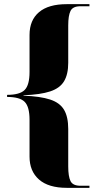

<svg xmlns="http://www.w3.org/2000/svg" viewBox="-20 -780 464 923"><path d="M301 123Q213 123 167.5 83Q122 43 122 -27V-204Q122 -267 98.5 -290.5Q75 -314 14 -314V-324Q75 -324 98.5 -347.5Q122 -371 122 -434V-612Q122 -683 167.5 -721.5Q213 -760 301 -760H410V-750H367Q330 -750 319 -727.5Q308 -705 308 -658V-478Q308 -423 288 -389.5Q268 -356 221 -340.5Q174 -325 93 -322V-320Q174 -317 221 -301.5Q268 -286 288 -252Q308 -218 308 -160V20Q308 68 319 90.5Q330 113 367 113H410V123Z"/></svg>

Font: Noto Serif Display SemiCondensed Black
Style: Regular
Weight: 900
Width: 4
Designer: Monotype Design Team
Foundry: Monotype Imaging Inc.
Version: Version 2.009